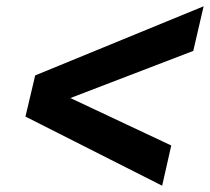

<svg xmlns="http://www.w3.org/2000/svg" viewBox="-20 -627 668 611"><path d="M496 -36 61 -256 92 -387 628 -607 595 -465 204 -315 525 -164Z"/></svg>

Font: Prodigy Sans SemiBold
Style: Italic
Weight: 600
Italic angle: -13°
Designer: Wei Huang
Foundry: Wei Huang
Version: Version 1.003; ttfautohint (v1.8.3)